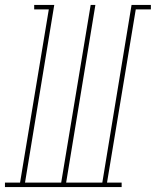

<svg xmlns="http://www.w3.org/2000/svg" viewBox="-60 -755 629 775"><path d="M-40 0V-18H21L137 -717H78V-735H159L41 -18H187L306 -735H325L207 -18H353L471 -735H549V-717H488L372 -18H431V0Z"/></svg>

Font: Iosevka Slab Thin
Style: Italic
Weight: 100
Italic angle: -9°
Monospace: yes
Designer: Belleve Invis
Foundry: Belleve Invis
Version: Version 11.1.1; ttfautohint (v1.8.3)